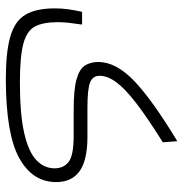

<svg xmlns="http://www.w3.org/2000/svg" viewBox="-6 -592 599 626"><g transform="rotate(90 293.0 -278.5)"><path d="M238.8 1.5Q148.9 1.5 98.4 -13.2Q47.9 -27.8 27.3 -62.7Q6.8 -97.7 6.8 -158.2Q6.8 -181.2 9.8 -202.1Q12.7 -223.1 18.1 -247.1H59.6Q56.2 -223.1 54 -205.1Q51.8 -187 51.8 -168Q51.8 -121.1 65.4 -94.2Q79.1 -67.4 121.1 -55.9Q163.1 -44.4 248.5 -44.4Q351.6 -44.4 412.8 -58.3Q474.1 -72.3 501.2 -97.7Q528.3 -123 528.3 -157.7Q528.3 -186.5 507.6 -203.1Q486.8 -219.7 421.9 -219.7H336.9Q271 -219.7 237.5 -229.2Q204.1 -238.8 192.9 -256.8Q181.6 -274.9 181.6 -299.8Q181.6 -357.9 243.4 -417Q305.2 -476.1 439.9 -557.6L443.4 -510.3Q364.3 -460.9 316.7 -424.3Q269 -387.7 247.8 -358.9Q226.6 -330.1 226.6 -304.7Q226.6 -281.7 248.3 -273.2Q270 -264.6 329.6 -264.6H424.8Q502 -264.6 537.6 -239Q573.2 -213.4 573.2 -162.6Q573.2 -85.9 495.4 -42.5Q417.5 1 238.8 1.5Z"/></g></svg>

Font: Cascadia Mono ExtraLight
Style: Regular
Weight: 200
Monospace: yes
Designer: Aaron Bell
Foundry: Saja Typeworks
Version: Version 2404.023; ttfautohint (v1.8.4)